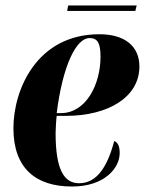

<svg xmlns="http://www.w3.org/2000/svg" viewBox="-20 -671 529 701"><path d="M225 -631H474L479 -651H229ZM243 10C361 10 417 -57 417 -112C417 -141 408 -152 397 -156C373 -65 335 -2 269 -2C215 -2 183 -49 183 -185C183 -196 185 -236 187 -248H221C376 -248 489 -317 489 -428C489 -502 436 -546 343 -546C114 -546 29 -343 29 -203C29 -56 111 10 243 10ZM202 -258H187C209 -432 258 -532 307 -532C336 -532 347 -514 347 -464C347 -364 295 -258 202 -258Z"/></svg>

Font: Noto Serif Display Condensed ExtraBold
Style: Italic
Weight: 800
Width: 3
Italic angle: -12°
Designer: Monotype Design Team
Foundry: Monotype Imaging Inc.
Version: Version 2.009